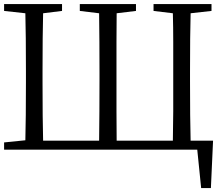

<svg xmlns="http://www.w3.org/2000/svg" viewBox="-40 -749 1086 961"><path d="M-19.5 0V-36.1L86.9 -46.9Q89.8 -155.3 89.8 -336.9V-391.6Q89.8 -576.2 86.9 -682.6L-19.5 -694.3V-728.5H270.5V-694.3L175.8 -682.6Q172.9 -574.2 172.9 -391.6V-336.9Q172.9 -153.3 175.8 -44.9H456.1Q458 -188.5 458 -344.7V-389.6Q458 -539.1 456.1 -682.6L359.4 -694.3V-728.5H640.6V-694.3L543.9 -682.6Q543 -611.3 543 -539.1V-192.4Q543 -118.2 543.9 -44.9H825.2Q826.2 -112.3 827.1 -192.4V-539.1Q827.1 -612.3 825.2 -682.6L728.5 -694.3V-728.5H1018.6V-694.3L914.1 -682.6Q911.1 -574.2 911.1 -389.6V-344.7Q911.1 -152.3 914.1 -44.9H1026.4L1015.6 192.4H966.8L947.3 0Z"/></svg>

Font: GenEi Koburi Mincho v6
Style: Regular
Weight: 400
Designer: o_tamon (Modified)
Foundry: o_tamon / Adobe Systems Incorporated
Version: Version 6.1